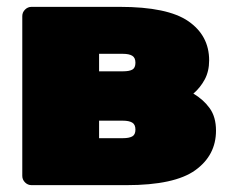

<svg xmlns="http://www.w3.org/2000/svg" viewBox="-20 -540 684 560"><path d="M72 0Q61 0 53 -8Q45 -16 45 -27V-493Q45 -504 53 -512Q61 -520 72 -520H329Q469 -520 529.5 -478Q590 -436 590 -364Q590 -332 577 -308Q564 -284 544 -267Q573 -250 591.5 -224.5Q610 -199 610 -159Q610 -87 549.5 -43.5Q489 0 349 0ZM269 -137H339Q356 -137 365.5 -142Q375 -147 375 -162Q375 -177 365.5 -182.5Q356 -188 339 -188H269ZM269 -332H339Q357 -332 366 -337Q375 -342 375 -357Q375 -372 365.5 -377.5Q356 -383 339 -383H269Z"/></svg>

Font: Rubik Black
Style: Regular
Weight: 900
Designer: Hubert and Fischer
Foundry: Hubert and Fischer
Version: Version 2.300;gftools[0.9.30]